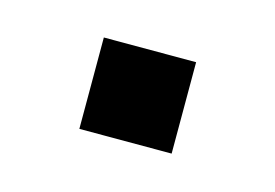

<svg xmlns="http://www.w3.org/2000/svg" viewBox="-34 -154 297 207"><g transform="rotate(15 114.5 -51.0)"><path d="M63 0V-102H166V0Z"/></g></svg>

Font: Nunito Sans 10pt SemiCondensed
Style: Regular
Weight: 400
Width: 4
Designer: Vernon Adams
Foundry: Vernon Adams
Version: Version 3.101;gftools[0.9.27]